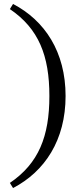

<svg xmlns="http://www.w3.org/2000/svg" viewBox="-20 -756 397 972"><path d="M312 -270C312 -493 207 -652 46 -736L30 -710C176 -611 230 -474 230 -270C230 -66 176 71 30 170L46 196C207 112 312 -47 312 -270Z"/></svg>

Font: mjx-stx-n
Style: Regular
Weight: 500
Version: 1.0.0